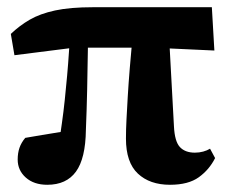

<svg xmlns="http://www.w3.org/2000/svg" viewBox="-20 -497 637 532"><path d="M111 15Q74 15 51.5 -5Q29 -25 29 -55Q29 -73 34 -87.5Q39 -102 50 -115Q71 -119 97 -123Q123 -127 149 -131.5Q175 -136 197 -138L143 -96Q147 -124 151.5 -155.5Q156 -187 159.5 -220.5Q163 -254 166 -287.5Q169 -321 171 -352.5Q173 -384 175 -411H224Q224 -387 223.5 -360.5Q223 -334 222.5 -305.5Q222 -277 221.5 -248.5Q221 -220 220 -192Q219 -164 218 -137Q217 -58 190.5 -21.5Q164 15 111 15ZM20 -344 10 -403Q34 -426 62.5 -442.5Q91 -459 132.5 -468Q174 -477 238 -477H567L574 -357L401 -365H186ZM451 15Q395 15 362 -16Q329 -47 329 -113Q329 -138 330.5 -166.5Q332 -195 334 -229.5Q336 -264 339.5 -307Q343 -350 348 -404H448L462 -147Q464 -105 478.5 -89.5Q493 -74 520 -74Q532 -74 543 -77Q554 -80 562 -85L576 -59Q560 -27 531 -6Q502 15 451 15Z"/></svg>

Font: Source Serif 4 36pt
Style: Bold
Weight: 700
Designer: Frank Grießhammer
Foundry: Adobe Systems Incorporated
Version: Version 4.004;hotconv 1.0.116;makeotfexe 2.5.65601